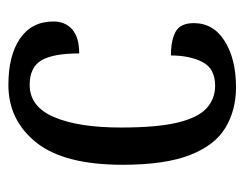

<svg xmlns="http://www.w3.org/2000/svg" viewBox="-84 -502 596 469"><g transform="rotate(90 214.5 -268.0)"><path d="M188 10Q116 10 74.5 -18.5Q33 -47 33 -100Q33 -129 52.5 -146Q72 -163 111 -163Q111 -99 128 -70.5Q145 -42 188 -42Q241 -42 266.5 -101.5Q292 -161 292 -265Q292 -353 280 -403Q268 -453 245 -474Q222 -495 190 -495Q148 -495 132 -464Q116 -433 116 -387Q79 -387 58 -398.5Q37 -410 37 -443Q37 -491 81 -518.5Q125 -546 194 -546Q249 -546 292 -520.5Q335 -495 359 -434Q383 -373 383 -269Q383 -126 328.5 -58Q274 10 188 10Z"/></g></svg>

Font: Noto Serif Condensed
Style: Regular
Weight: 400
Width: 3
Designer: Monotype Design Team
Foundry: Monotype Imaging Inc.
Version: Version 2.013; ttfautohint (v1.8.4.7-5d5b)